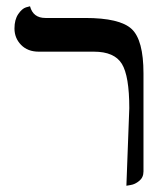

<svg xmlns="http://www.w3.org/2000/svg" viewBox="-20 -577 529 609"><path d="M380.9 12.2 390.1 -233.9Q390.1 -335.9 366.5 -374.5Q342.8 -413.1 277.8 -413.1H103Q67.9 -413.1 46.9 -434.6Q25.9 -456.1 25.9 -486.8Q25.9 -514.6 37.8 -532.2Q49.8 -549.8 62.5 -553.7L75.2 -557.1Q85 -520 124 -520H250Q359.9 -520 397.5 -485.1Q435.1 -450.2 435.1 -344.2V-33.2Q435.1 -14.2 421.6 -3.2Q408.2 7.8 394.5 9.8Z"/></svg>

Font: Linux Libertine Initials
Style: Initials
Weight: 400
Designer: Philipp H. Poll
Foundry: Philipp H. Poll
Version: Version 5.0.6